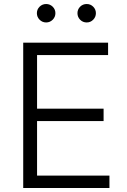

<svg xmlns="http://www.w3.org/2000/svg" viewBox="-20 -941 635 961"><path d="M96.2 0V-727.5H521V-665.5H165.5V-397H498.5V-335H165.5V-62H527.8V0ZM210.9 -828.6Q191.9 -828.6 178.2 -842.3Q164.6 -856 164.6 -875Q164.6 -894 178.2 -907.5Q191.9 -920.9 210.9 -920.9Q230 -920.9 243.7 -907.5Q257.3 -894 257.3 -875Q257.3 -856 243.7 -842.3Q230 -828.6 210.9 -828.6ZM414.1 -828.6Q394.5 -828.6 381.1 -842.3Q367.7 -856 367.7 -875Q367.7 -894 381.1 -907.5Q394.5 -920.9 414.1 -920.9Q433.1 -920.9 446.5 -907.5Q460 -894 460 -875Q460 -856 446.5 -842.3Q433.1 -828.6 414.1 -828.6Z"/></svg>

Font: Inter Light
Style: Regular
Weight: 300
Designer: Rasmus Andersson
Foundry: rsms
Version: Version 4.000;git-a52131595